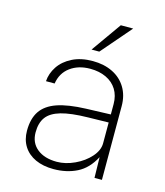

<svg xmlns="http://www.w3.org/2000/svg" viewBox="-110 -806 772 900"><g transform="rotate(15 276.0 -356.5)"><path d="M67.5 -132Q67.5 -190.5 92 -227Q116.5 -263.5 169.2 -281.8Q222 -300 308.5 -303L427.5 -307V-357Q427.5 -398 409 -427.8Q390.5 -457.5 357 -473.2Q323.5 -489 279.5 -489Q222 -489 182.8 -460Q143.5 -431 135.5 -379H93.5Q96 -417 118.5 -451Q141 -485 182.8 -506Q224.5 -527 281.5 -527Q336.5 -527 378.2 -506.5Q420 -486 443.2 -447.8Q466.5 -409.5 466.5 -358V0H430.5L428.5 -100Q397 -40 347 -15Q297 10 233.5 10Q183 10 145.5 -7.2Q108 -24.5 87.8 -56.5Q67.5 -88.5 67.5 -132ZM427.5 -167V-268L327.5 -266Q245 -264.5 197.5 -250.8Q150 -237 129.2 -209Q108.5 -181 108.5 -135Q108.5 -84.5 144 -55.8Q179.5 -27 239.5 -27Q282 -27 326 -47.5Q370 -68 398.8 -100.5Q427.5 -133 427.5 -167ZM424.5 -723 299 -577.5H261.5L364.5 -723Z"/></g></svg>

Font: Public Sans VF
Style: Regular
Weight: 400
Designer: Pablo Impallari, Rodrigo Fuenzalida (Modified by Dan O. Williams and USWDS)
Version: Version 1.003